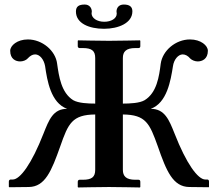

<svg xmlns="http://www.w3.org/2000/svg" viewBox="-20 -825 942 847"><path d="M901 1 902 -1V-24C902 -30 899 -33 895 -33H886C853 -33 802 -103 750 -236C726 -296 707 -345 645 -345C717 -371 733 -470 743 -533C747 -562 766 -585 786 -585C798 -585 810 -578 819 -567C827 -559 841 -554 852 -554C871 -554 897 -564 897 -601C897 -624 866 -651 818 -651C755 -651 697 -602 689 -544C682 -488 672 -416 618 -383C596 -370 554 -368 522 -368V-569C522 -597 536 -613 577 -613H591C596 -613 599 -616 599 -621V-645L597 -647C597 -647 497 -645 461 -645C422 -645 325 -647 325 -647L323 -645V-621C323 -616 327 -613 331 -613H345C385 -613 400 -601 400 -569V-368C367 -368 326 -370 303 -383C250 -416 240 -488 232 -544C225 -602 166 -651 103 -651C56 -651 25 -624 25 -601C25 -564 50 -554 69 -554C81 -554 95 -559 102 -567C112 -578 123 -585 135 -585C156 -585 174 -562 179 -533C188 -470 204 -371 276 -345C214 -345 196 -296 172 -236C120 -103 69 -33 36 -33H27C23 -33 19 -30 19 -24V-1L21 1L107 0C179 -1 207 -70 246 -180C281 -280 298 -319 400 -320V-76C400 -44 385 -32 345 -32H331C327 -32 323 -29 323 -23V0L325 2C325 2 422 0 461 0C497 0 597 2 597 2L599 0V-23C599 -29 596 -32 591 -32H577C536 -32 522 -48 522 -76V-320C624 -319 640 -280 676 -180C714 -70 743 -1 815 0ZM564 -775C564 -795 552 -805 526 -805C503 -805 494 -789 494 -774C494 -773 495 -766 495 -765C495 -743 470 -729 440 -729C407 -729 384 -746 384 -766C384 -767 385 -772 385 -774C385 -789 375 -805 354 -805C327 -805 315 -796 315 -774C315 -722 373 -698 439 -698C502 -698 564 -723 564 -775Z"/></svg>

Font: Libertinus Serif Semibold
Style: Regular
Weight: 600
Designer: Philipp H. Poll, Khaled Hosny
Foundry: Caleb Maclennan
Version: Version 7.050;RELEASE